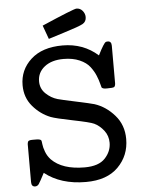

<svg xmlns="http://www.w3.org/2000/svg" viewBox="-60 -937 758 996"><g transform="rotate(-5 319.5 -439.0)"><path d="M63 -13.2V-210Q64 -224.1 69.6 -227.5Q75.2 -231 86.9 -231H107.9Q129.9 -231 134.8 -224.1Q136.7 -221.2 138.4 -204.1Q140.1 -187 148.7 -164.1Q157.2 -141.1 174.8 -122.1Q231 -64.9 347.2 -64.9Q420.4 -64.9 453.6 -100.6Q486.8 -136.2 486.8 -181.2Q486.8 -217.3 465.8 -244.6Q444.8 -272 416 -286.1Q395 -295.9 307.1 -313.5Q219.2 -331.1 193.8 -340.8Q140.6 -361.8 101.8 -407.5Q63 -453.1 63 -517.1Q63 -597.2 122.1 -651.1Q181.2 -705.1 287.1 -705.1Q395 -705.1 471.2 -637.2Q488.3 -671.4 498 -686.3Q507.8 -701.2 511.5 -703.1Q515.1 -705.1 522.9 -705.1Q542 -705.1 542 -681.2V-484.9Q541 -469.7 534.4 -466.3Q527.8 -462.9 500 -462.9H493.2Q476.1 -462.9 470.2 -470.2Q469.2 -472.2 464.6 -491Q460 -509.8 450.4 -533Q440.9 -556.2 422.9 -580.1Q404.8 -604 369.4 -619.4Q334 -634.8 286.1 -634.8Q224.1 -634.8 187 -605.5Q149.9 -576.2 149.9 -529.8Q149.9 -491.7 177 -465.8Q204.1 -439.9 237.8 -430.2Q254.9 -425.3 330.3 -409.2Q405.8 -393.1 425.8 -387.2Q484.9 -368.2 529.5 -317.1Q574.2 -266.1 574.2 -192.9Q574.2 -106.9 515.6 -47.9Q457 11.2 347.2 11.2Q216.3 11.2 132.8 -55.2Q108.9 -9.3 101.6 1Q94.2 11.2 82 11.2Q63 10.7 63 -13.2ZM193.8 -816.4Q362.8 -889.6 376 -889.2Q395 -889.2 407.5 -874.3Q419.9 -859.4 419.9 -841.3Q419.9 -817.4 400.4 -806.4Q380.9 -795.4 298.8 -770Q251 -754.9 219.7 -745.1Z"/></g></svg>

Font: CMU Concrete
Style: Bold
Weight: 700
Version: Version 0.7.0